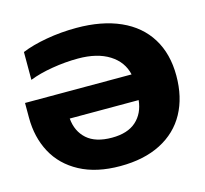

<svg xmlns="http://www.w3.org/2000/svg" viewBox="-105 -832 1031 966"><g transform="rotate(-15 410.5 -349.5)"><path d="M25 -339V-416H580Q565 -484 502.5 -523.5Q440 -563 340 -563Q274 -563 205 -551.5Q136 -540 86 -520V-665Q139 -687 215 -700.5Q291 -714 372 -714Q504 -714 599.5 -671.5Q695 -629 745.5 -547.5Q796 -466 796 -352Q796 -240 751 -157.5Q706 -75 618.5 -30Q531 15 407 15Q283 15 197 -31Q111 -77 68 -157Q25 -237 25 -339ZM581 -282H222Q228 -214 273 -174Q318 -134 403 -134Q485 -134 529.5 -174Q574 -214 581 -282Z"/></g></svg>

Font: Prompt
Style: Bold
Weight: 700
Designer: Katatrad Team
Foundry: CadsonDemak
Version: Version 1.000